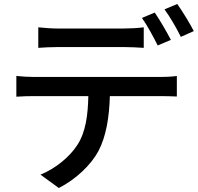

<svg xmlns="http://www.w3.org/2000/svg" viewBox="-20 -888 992 963"><path d="M62 -403C89 -405 123 -406 153 -406H423C421 -314 411 -227 368 -161C329 -100 257 -42 183 -12L275 55C362 11 438 -63 474 -131C512 -204 528 -298 531 -406H783C809 -406 844 -405 867 -404V-507C842 -503 804 -502 783 -502H153C122 -502 90 -504 62 -507ZM172 -648C199 -650 236 -652 270 -652H601C633 -652 669 -650 701 -648V-751C670 -747 632 -745 601 -745H269C237 -745 202 -748 172 -751ZM692 -798C719 -760 751 -700 771 -660L837 -688C817 -727 781 -789 756 -825ZM805 -841C833 -803 866 -746 887 -703L952 -732C934 -768 896 -830 869 -868Z"/></svg>

Font: GenEiGothic-pro-SemiBold
Style: Regular
Weight: 500
Designer: Ryoko NISHIZUKA (kana & ideographs); Paul D. Hunt (Latin, Greek & Cyrillic); Wenlong ZHANG (bopomofo); Sandoll Communica
Foundry: Adobe Systems Incorporated; o_tamon
Version: Version 1.000.140830